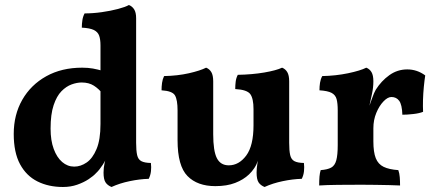

<svg xmlns="http://www.w3.org/2000/svg" viewBox="-20 -737 1734 766"><path d="M307.8 -467Q331.1 -467 350.5 -463.6Q369.9 -460.1 391.7 -453.7V-360.5Q374.4 -382.6 354.5 -395.2Q334.7 -407.9 305.9 -407.9Q287 -407.9 265.7 -400.2Q244.3 -392.5 225.2 -373.1Q206.1 -353.6 194 -317.5Q181.8 -281.3 181.8 -223.9Q181.8 -176.6 194.3 -142.8Q206.8 -108.9 228.1 -90.6Q249.4 -72.3 276.1 -72.3Q301.9 -72.3 325.7 -88.7Q349.6 -105.1 365.2 -142.4Q380.9 -179.7 380.9 -242.4L419.8 -139.5Q403.7 -100.7 389.7 -79.3Q375.8 -57.9 363.5 -46.7Q352.9 -34.9 333.4 -22Q313.9 -9.2 288 -0.1Q262 9 231.2 9Q173.7 9 129.4 -13.2Q85 -35.4 59.9 -82Q34.8 -128.7 34.8 -202.6Q34.8 -279.3 68.9 -338.9Q103 -398.5 164.5 -432.8Q226 -467 307.8 -467ZM523.1 -167.3Q523.1 -136 527.1 -118.4Q531.1 -100.8 543.8 -94.1Q556.5 -87.3 582 -86.8Q584.1 -70.5 582.3 -54.1Q580.5 -37.7 573.4 -23.6Q537.4 -22.6 497.6 -14.3Q457.8 -6.1 424.9 9Q408.6 2.4 400.9 -9.7Q393.1 -21.8 393.1 -48.5Q393.1 -68.5 397.6 -88.2Q402.2 -107.8 409.7 -135ZM523.1 -570.8V-129.6H380.9V-570.8ZM494.3 -717Q507.5 -711.9 515.3 -699.5Q523.1 -687.1 523.1 -664.5V-537H380.9V-556.2Q380.9 -579.7 375.6 -594.7Q370.3 -609.6 354.3 -617.4Q338.3 -625.1 306.4 -626.7Q306.4 -641.9 308.7 -656.6Q310.9 -671.3 317.5 -683.5Q350.8 -683.5 386.1 -688.5Q421.5 -693.5 450.9 -701.3Q480.2 -709 494.3 -717Z M839.2 5.6Q767.5 5.6 728 -34.7Q688.4 -75 688.4 -177.7V-296.3Q688.4 -338.6 678.1 -356.3Q667.9 -374.1 624.5 -376.7Q624.5 -391.9 626.5 -406.4Q628.5 -420.9 634.6 -433.5Q688.1 -434.5 733.4 -444.7Q778.8 -455 802.3 -467Q815.5 -461.9 823.1 -449.3Q830.6 -436.6 830.6 -412.6V-201.7Q830.6 -134.7 845.2 -106.1Q859.8 -77.4 892.7 -77.4Q933.3 -77.4 962.4 -116.5Q991.4 -155.6 991.4 -237.4V-301.3Q991.4 -343.6 978.7 -361.3Q965.9 -379.1 918.5 -381.7Q918.5 -396.9 920.3 -411.4Q922.1 -425.9 928.7 -438.5Q985.9 -439.5 1034.2 -447.7Q1082.4 -456 1105.4 -467Q1118.6 -461.9 1126.1 -449.3Q1133.7 -436.6 1133.7 -412.6V-133.5L1009.7 -97.6Q1003.7 -79.9 994.4 -66.1Q985.1 -52.3 973.6 -41.3Q951.3 -20 918.1 -7.2Q884.9 5.6 839.2 5.6ZM1035.5 9Q1019.2 2.4 1011.4 -9.7Q1003.7 -21.8 1003.7 -48.5Q1003.7 -64.2 1007 -85.5Q1010.3 -106.8 1016.3 -129.7L1133.7 -167.3Q1133.7 -136 1137.7 -118.4Q1141.7 -100.8 1154.4 -94.1Q1167.1 -87.3 1192.5 -86.8Q1194.6 -70.5 1192.8 -54.1Q1191.1 -37.7 1183.9 -23.6Q1148 -22.6 1108.2 -14.3Q1068.4 -6.1 1035.5 9Z M1469.6 -173.1Q1469.6 -130.1 1479.1 -106Q1488.7 -82 1510.5 -71.4Q1532.3 -60.8 1569.1 -58.3Q1573.6 -46.1 1574.9 -29.9Q1576.1 -13.6 1576.1 3Q1559.1 2 1533.3 1.5Q1507.6 1 1478.9 0.5Q1450.1 0 1421.9 0Q1377 0 1329.1 0.5Q1281.2 1 1253.4 3Q1253.4 -17.8 1254.6 -32.5Q1255.9 -47.1 1259.4 -58.3Q1286.4 -60.3 1301.2 -68.3Q1315.9 -76.3 1321.6 -97.4Q1327.4 -118.5 1327.4 -158.3V-227H1469.6ZM1469.6 -294.6V-208.8H1327.4V-318.2L1469.6 -412.6Q1469.6 -388 1464.1 -362.5Q1458.7 -337.1 1451 -302.3ZM1447.6 -297.9Q1456 -320.6 1464.1 -343.9Q1472.2 -367.1 1479.2 -379.1Q1501.2 -414.1 1533.3 -437.1Q1565.4 -460.1 1604.9 -460.1Q1643.9 -460.1 1676.5 -436.1Q1673.4 -416.4 1670.9 -390.5Q1668.4 -364.5 1667.6 -338.5Q1666.9 -312.6 1667.9 -290.9Q1653.2 -284.8 1628.8 -282.1Q1604.4 -279.3 1585.3 -279.3Q1583.9 -319.5 1572.7 -334.7Q1561.6 -350 1541.6 -350Q1526.6 -350 1509.8 -332.3Q1492.9 -314.7 1481.3 -286.6Q1469.6 -258.5 1469.6 -225.2ZM1327.4 -208.8V-296.3Q1327.4 -325 1322.9 -341.5Q1318.4 -358.1 1303 -366.4Q1287.5 -374.6 1254.5 -376.7Q1254.5 -391.9 1256.7 -406.6Q1259 -421.3 1265.6 -433.5Q1319 -434.5 1368.4 -444.7Q1417.8 -455 1441.3 -467Q1454.5 -461.9 1462.1 -449.3Q1469.6 -436.6 1469.6 -412.6Z"/></svg>

Font: Vollkorn
Style: Regular
Weight: 400
Designer: Friedrich Althausen
Foundry: Friedrich Althausen
Version: Version 5.001